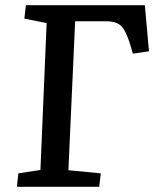

<svg xmlns="http://www.w3.org/2000/svg" viewBox="-20 -721 615 741"><path d="M51 -52 136 -65 160 -632 74 -649 80 -701H539L555 -523L493 -514L479 -560Q468 -592 457 -609Q446 -626 429.5 -632.5Q413 -639 386 -639H270L244 -64L369 -52L363 0H45Z"/></svg>

Font: Literata Medium
Style: Italic
Weight: 500
Italic angle: -2°
Designer: Latin by Veronika Burian and Jose Scaglione. Greek by Irene Vlachou. Cyrillic by Vera Evstafieva
Foundry: TypeTogether
Version: Version 3.103;gftools[0.9.29]